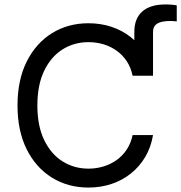

<svg xmlns="http://www.w3.org/2000/svg" viewBox="-20 -843 824 873"><path d="M590.8 -498.5V-698.2Q590.8 -758.8 627 -790.8Q663.1 -822.8 732.4 -822.8Q748.5 -822.8 762.5 -821.5Q776.4 -820.3 783.7 -818.4V-745.6Q775.9 -746.6 768.6 -747.1Q761.2 -747.6 754.9 -747.6Q713.9 -747.6 694.8 -735.6Q675.8 -723.6 675.8 -698.2V-498.5ZM382.3 9.8Q289.1 9.8 216.1 -35.4Q143.1 -80.6 101.3 -164.3Q59.6 -248 59.6 -363.3Q59.6 -479 101.3 -562.7Q143.1 -646.5 216.1 -691.9Q289.1 -737.3 382.3 -737.3Q437.5 -737.3 486.6 -721.2Q535.6 -705.1 574.7 -674.1Q613.8 -643.1 639.9 -598.9Q666 -554.7 675.8 -498.5H583Q575.2 -536.1 556.4 -564.5Q537.6 -592.8 510.5 -612.3Q483.4 -631.8 450.7 -641.6Q418 -651.4 382.3 -651.4Q316.9 -651.4 264.2 -618.2Q211.4 -585 180.7 -520.8Q149.9 -456.5 149.9 -363.3Q149.9 -270.5 180.9 -206.3Q211.9 -142.1 264.6 -109.1Q317.4 -76.2 382.3 -76.2Q418 -76.2 450.7 -86.2Q483.4 -96.2 510.5 -115.5Q537.6 -134.8 556.4 -163.3Q575.2 -191.9 583 -229H675.8Q666.5 -173.3 640.4 -129.4Q614.3 -85.4 575.2 -54.2Q536.1 -22.9 487.1 -6.6Q438 9.8 382.3 9.8Z"/></svg>

Font: Adwaita Sans
Style: Regular
Weight: 400
Designer: Rasmus Andersson
Foundry: rsms
Version: Version 4.001;git-9221beed3